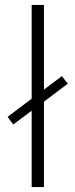

<svg xmlns="http://www.w3.org/2000/svg" viewBox="-20 -762 307 782"><path d="M232 -452C232 -452 256 -421 256 -421C256 -421 159 -348 159 -348C159 -348 159 0 159 0C159 0 109 0 109 0C109 0 109 -311 109 -311C109 -311 34 -255 34 -255C34 -255 11 -286 11 -286C11 -286 109 -360 109 -360C109 -360 109 -742 109 -742C109 -742 159 -742 159 -742C159 -742 159 -397 159 -397C159 -397 232 -452 232 -452Z"/></svg>

Font: TamingNoise
Style: Regular
Weight: 500
Designer: Julieta Ulanovsky
Foundry: Julieta Ulanovsky
Version: ""